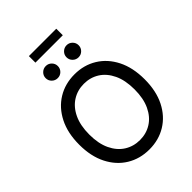

<svg xmlns="http://www.w3.org/2000/svg" viewBox="-292 -1198 1351 1351"><g transform="rotate(-45 383.0 -523.0)"><path d="M383.3 9.8Q289.6 9.8 215.8 -35.2Q142.1 -80.1 99.6 -163.8Q57.1 -247.6 57.1 -363.3Q57.1 -479.5 99.6 -563.2Q142.1 -647 215.8 -692.1Q289.6 -737.3 383.3 -737.3Q477.1 -737.3 550.5 -692.1Q624 -647 666.3 -563.2Q708.5 -479.5 708.5 -363.3Q708.5 -247.6 666.3 -163.8Q624 -80.1 550.5 -35.2Q477.1 9.8 383.3 9.8ZM383.3 -84Q446.8 -84 497.6 -116Q548.3 -147.9 578.1 -210.4Q607.9 -272.9 607.9 -363.3Q607.9 -454.6 578.1 -517.1Q548.3 -579.6 497.6 -611.6Q446.8 -643.6 383.3 -643.6Q319.3 -643.6 268.3 -611.3Q217.3 -579.1 187.5 -516.6Q157.7 -454.1 157.7 -363.3Q157.7 -272.9 187.5 -210.7Q217.3 -148.4 268.3 -116.2Q319.3 -84 383.3 -84ZM489.3 -801.3Q464.4 -801.3 446.5 -818.8Q428.7 -836.4 428.7 -861.3Q428.7 -886.2 446.5 -903.8Q464.4 -921.4 489.3 -921.4Q514.2 -921.4 531.7 -903.8Q549.3 -886.2 549.3 -861.3Q549.3 -836.4 531.7 -818.8Q514.2 -801.3 489.3 -801.3ZM282.2 -801.3Q256.8 -801.3 239 -818.8Q221.2 -836.4 221.2 -861.3Q221.2 -886.2 239 -903.8Q256.8 -921.4 282.2 -921.4Q307.1 -921.4 324.7 -903.8Q342.3 -886.2 342.3 -861.3Q342.3 -836.4 324.7 -818.8Q307.1 -801.3 282.2 -801.3ZM520 -1054.7V-989.7H247.6V-1054.7Z"/></g></svg>

Font: Inter Cardless
Style: Regular
Weight: 400
Designer: Rasmus Andersson
Foundry: rsms
Version: Version 4.001;git-9221beed3